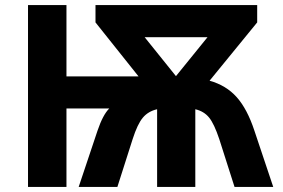

<svg xmlns="http://www.w3.org/2000/svg" viewBox="-20 -734 1113 754"><path d="M90 -714H241V-434H524L355 -646V-714H990V-646L803 -417Q868 -399 909.5 -352.5Q951 -306 979 -221L1053 0H901L841 -188Q821 -248 801 -272.5Q781 -297 747 -305V0H597V-305Q562 -297 541 -272Q520 -247 501 -188L441 0H289L363 -221Q384 -283 409 -308H241V0H90ZM795 -588H548L671 -435Z"/></svg>

Font: OpenSansMMV
Style: Bold
Weight: 700
Foundry: Ascender Corporation
Version: Version 4.001